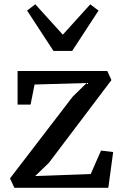

<svg xmlns="http://www.w3.org/2000/svg" viewBox="-20 -893 584 913"><path d="M392.1 -498.2 144.4 -491.1 125.4 -395.7H63.6V-555.3H490.3L509.9 -512.2L212.5 -118.7L147.2 -55.9L411.4 -65.5L460.3 -176.9L518.1 -170.1L495.1 0H48.4L27.5 -44.6L325.8 -433.5ZM234.2 -650.8 108.8 -842.7 147.8 -872.6 278.7 -728.1 409.2 -872.3 448.6 -842.7 323.2 -650.8Z"/></svg>

Font: Merriweather Light
Style: Regular
Weight: 300
Version: Version 2.100